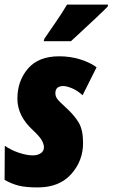

<svg xmlns="http://www.w3.org/2000/svg" viewBox="-22 -809 492 839"><path d="M143 10Q237 10 289 -48Q341 -106 341 -184Q341 -242 321.5 -274Q302 -306 268 -337Q236 -366 228 -377Q220 -388 220 -402Q220 -433 255 -433Q268 -433 291 -424Q314 -415 339 -393L400 -515Q372 -536 328.5 -549.5Q285 -563 237 -563Q146 -563 100 -509Q54 -455 54 -378Q54 -302 122 -240Q151 -213 160.5 -196Q170 -179 170 -166Q170 -148 155.5 -139Q141 -130 122 -130Q96 -130 62 -141Q28 -152 -1 -172L-2 -23Q28 -6 59 2Q90 10 143 10ZM169 -629H288Q301 -641 334 -671.5Q367 -702 400.5 -733.5Q434 -765 449 -781L450 -789H271Q248 -750 222.5 -713.5Q197 -677 172 -640Z"/></svg>

Font: Noto Sans Display Condensed Black
Style: Italic
Weight: 900
Width: 3
Italic angle: -192°
Designer: Monotype Design Team
Foundry: Monotype Imaging Inc.
Version: Version 1.900